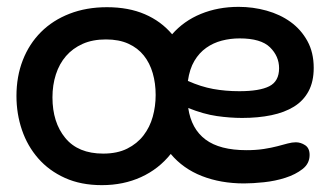

<svg xmlns="http://www.w3.org/2000/svg" viewBox="-20 -528 969 560"><path d="M292 -507Q355 -507 402.5 -486.5Q450 -466 482 -428Q516 -467 566 -487.5Q616 -508 676 -508Q718 -508 757.5 -497Q797 -486 827.5 -464Q858 -442 876.5 -408.5Q895 -375 895 -330Q895 -290 880 -262Q865 -234 837.5 -217Q810 -200 771.5 -192Q733 -184 686 -184Q651 -184 612.5 -189.5Q574 -195 529 -213Q538 -152 579.5 -121Q621 -90 699 -90Q727 -90 749.5 -93.5Q772 -97 789 -101.5Q806 -106 819 -109.5Q832 -113 843 -113Q857 -113 870 -104.5Q883 -96 883 -76Q883 -51 862.5 -35Q842 -19 812.5 -9.5Q783 0 750 3.5Q717 7 692 7Q624 7 569 -14.5Q514 -36 478 -79Q443 -35 391.5 -11.5Q340 12 277 12Q216 12 169.5 -9Q123 -30 91.5 -66Q60 -102 44 -149Q28 -196 28 -248Q28 -305 46.5 -352.5Q65 -400 99.5 -434.5Q134 -469 183 -488Q232 -507 292 -507ZM281 -80Q322 -80 351 -94.5Q380 -109 398.5 -133Q417 -157 425.5 -187.5Q434 -218 434 -251Q434 -285 425.5 -314.5Q417 -344 399.5 -366Q382 -388 354.5 -400.5Q327 -413 289 -413Q250 -413 221 -400Q192 -387 172.5 -364.5Q153 -342 143 -311Q133 -280 133 -244Q133 -171 170.5 -125.5Q208 -80 281 -80ZM679 -416Q652 -416 627 -409.5Q602 -403 581.5 -388.5Q561 -374 547 -350.5Q533 -327 528 -292Q566 -275 602 -268.5Q638 -262 678 -262Q737 -262 765.5 -276.5Q794 -291 794 -329Q794 -364 767.5 -390Q741 -416 679 -416Z"/></svg>

Font: Sniglet
Style: Regular
Weight: 400
Designer: Haley Fiege
Foundry: Haley Fiege, Pablo Impallari, Brenda Gallo
Version: Version 2.000; ttfautohint (v0.95) -l 8 -r 50 -G 200 -x 14 -